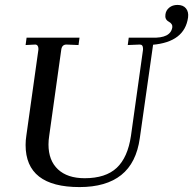

<svg xmlns="http://www.w3.org/2000/svg" viewBox="-20 -750 785 780"><path d="M84 -161Q84 -180 87 -199L136 -548V-553Q136 -560 132.5 -564.5Q129 -569 123 -569L84 -567L88 -597H303L299 -567L250 -569Q232 -569 229 -549L180 -199Q177 -180 177 -163Q177 -98 215.5 -62Q254 -26 324 -26Q409 -26 454 -68Q499 -110 512 -198L561 -548V-553Q561 -569 548 -569L499 -567L503 -597H606L548 -189Q534 -88 472.5 -39Q411 10 303 10Q84 10 84 -161ZM680 -639Q682 -653 665.5 -662Q649 -671 652 -691Q654 -708 667.5 -719Q681 -730 701 -730Q724 -730 735.5 -716Q747 -702 744 -679Q730 -579 599 -568L597 -597Q673 -594 680 -639Z"/></svg>

Font: Unna
Style: Italic
Weight: 400
Italic angle: -8.05°
Designer: Jorge de Buen Unna
Foundry: Omnibus-Type
Version: Version 2.008